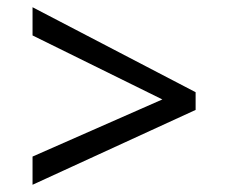

<svg xmlns="http://www.w3.org/2000/svg" viewBox="-20 -588 632 531"><path d="M70 -155 429 -313 70 -490V-568L521 -333V-284L70 -77Z"/></svg>

Font: lhindi25
Style: Book
Weight: 400
Designer: Jelle Bosma - Monotype Design Team
Foundry: Monotype Imaging Inc.
Version: Version 2.003